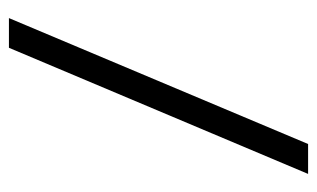

<svg xmlns="http://www.w3.org/2000/svg" viewBox="-160 -550 710 430"><g transform="rotate(-90 195.0 -335.0)"><path d="M20.5 0 303 -670H369.5L87.5 0Z"/></g></svg>

Font: Newsreader 16pt ExtraBold
Style: Regular
Weight: 800
Designer: Hugues Gentile
Foundry: Production Type
Version: Version 1.003; ttfautohint (v1.8.3)